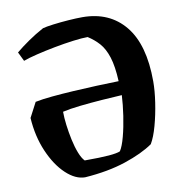

<svg xmlns="http://www.w3.org/2000/svg" viewBox="-76 -723 762 806"><g transform="rotate(-10 305.0 -320.0)"><path d="M223 12Q182 12 141.5 -26Q101 -64 73 -129Q45 -194 40 -273L73 -336Q102 -342 144.5 -346Q187 -350 237 -353Q287 -356 337 -358Q387 -360 431 -361Q428 -425 415.5 -464Q403 -503 382.5 -526Q362 -549 335 -566Q311 -566 272.5 -561Q234 -556 192 -548Q150 -540 113 -531Q76 -522 55 -514L36 -553Q60 -573 91 -594.5Q122 -616 157 -635Q171 -639 202 -643Q233 -647 267.5 -649.5Q302 -652 327 -652Q443 -652 508.5 -572Q574 -492 574 -335Q574 -295 566.5 -245Q559 -195 546.5 -149.5Q534 -104 518 -77Q472 -45 397 -20Q322 5 223 12ZM233 -58Q301 -58 336.5 -61Q372 -64 385 -70Q397 -88 407.5 -127.5Q418 -167 425 -214Q432 -261 434 -301Q396 -299 348 -295.5Q300 -292 254.5 -287Q209 -282 179 -275Q179 -250 183 -218Q187 -186 194 -153.5Q201 -121 211 -95.5Q221 -70 233 -58Z"/></g></svg>

Font: Labrada SemiBold
Style: Regular
Weight: 600
Designer: Mercedes Jáuregui
Foundry: Omnibus-Type Team
Version: Version 1.000; ttfautohint (v1.8.4.7-5d5b)